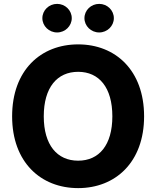

<svg xmlns="http://www.w3.org/2000/svg" viewBox="-20 -968 812 998"><path d="M386.2 9.8C580.1 9.8 729 -125 729 -363.3C729 -602.5 580.1 -737.3 386.2 -737.3C191.4 -737.3 43 -602.5 43 -363.3C43 -125.5 191.4 9.8 386.2 9.8ZM386.2 -132.8C276.9 -132.8 207.5 -214.4 207.5 -363.3C207.5 -513.2 276.9 -594.7 386.2 -594.7C495.1 -594.7 564 -513.2 564 -363.3C564 -213.9 495.1 -132.8 386.2 -132.8ZM495.6 -799.3C537.6 -799.3 571.8 -833 571.8 -873.5C571.8 -914.6 537.6 -947.8 495.6 -947.8C453.1 -947.8 418.9 -914.6 418.9 -873.5C418.9 -833 453.1 -799.3 495.6 -799.3ZM276.9 -799.3C318.8 -799.3 353 -833 353 -873.5C353 -914.6 318.8 -947.8 276.9 -947.8C234.4 -947.8 200.2 -914.6 200.2 -873.5C200.2 -833 234.4 -799.3 276.9 -799.3Z"/></svg>

Font: Raveo
Style: Bold
Weight: 700
Designer: Jakub Foglar, Rasmus Andersson (Inter)
Foundry: Jakubfoglar.com
Version: Version 1.100;Glyphs 3.2.3 (3260)